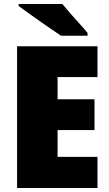

<svg xmlns="http://www.w3.org/2000/svg" viewBox="-20 -947 550 967"><path d="M471 0H66V-714H471V-559H270V-447H456V-292H270V-157H471ZM294 -927Q312 -905 335.5 -878Q359 -851 382.5 -825.5Q406 -800 421 -781V-767H287Q268 -780 239.5 -799.5Q211 -819 180 -840.5Q149 -862 121 -882.5Q93 -903 74 -917V-927Z"/></svg>

Font: Noto Sans Display Black
Style: Regular
Weight: 900
Designer: Monotype Design Team
Foundry: Monotype Imaging Inc.
Version: Version 2.003